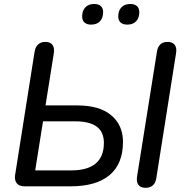

<svg xmlns="http://www.w3.org/2000/svg" viewBox="-20 -919 908 947"><path d="M54.5 -55.8 150.7 -664.6Q154.6 -687.5 168.1 -699.9Q181.6 -712.3 204.2 -712.3Q227.9 -712.3 238.7 -697.7Q249.5 -683.1 245.6 -657.3L204.5 -399H361.7Q470.8 -399 528.7 -350.4Q586.6 -301.8 586.6 -219Q586.6 -111.3 520.8 -55.6Q455 0 327.7 0H101.9Q75.1 0 62.9 -14.8Q50.6 -29.7 54.5 -55.8ZM492.4 -214.3Q492.4 -268 457.2 -294.3Q421.9 -320.6 350.6 -320.6H192.2L153.6 -78.5H330.4Q492.4 -78.5 492.4 -214.3ZM655.9 -47.6 754.4 -665.8Q758.3 -688.7 771.2 -700.5Q784.1 -712.3 806.6 -712.3Q830.4 -712.3 841.4 -698.2Q852.5 -684.2 848.6 -658.1L750.8 -39.2Q746.9 -16.3 733.7 -4.5Q720.5 7.3 697.3 7.3Q673.6 7.3 662.8 -7.1Q652 -21.4 655.9 -47.6ZM563.2 -837.8Q563.2 -866.1 578.7 -882.7Q594.2 -899.3 622.2 -899.3Q644 -899.3 655.5 -888.9Q667.1 -878.4 667.1 -859.1Q667.1 -830.7 651.6 -814.2Q636 -797.6 608.1 -797.6Q586.3 -797.6 574.7 -808Q563.2 -818.4 563.2 -837.8ZM385.2 -837.8Q385.2 -866.1 400.8 -882.7Q416.3 -899.3 444.3 -899.3Q466.1 -899.3 477.3 -888.9Q488.6 -878.4 488.6 -859.1Q488.6 -830.7 473.3 -814.2Q457.9 -797.6 429.3 -797.6Q408 -797.6 396.6 -808Q385.2 -818.4 385.2 -837.8Z"/></svg>

Font: SN Pro Thin
Style: Italic
Weight: 200
Italic angle: -9°
Designer: Tobias Whetton
Foundry: Supernotes
Version: Version 1.003;Glyphs 3.3 (3324)